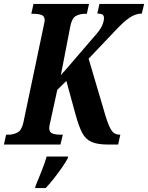

<svg xmlns="http://www.w3.org/2000/svg" viewBox="-39 -734 752 975"><path d="M-19 0 -8 -50H3Q28 -50 49.5 -61Q71 -72 80 -113L181 -594Q184 -610 186 -618Q188 -626 188 -630Q188 -652 172 -658Q156 -664 130 -664H120L131 -714H413L402 -664H392Q367 -664 346.5 -653Q326 -642 318 -600L270 -352L285 -370H286L434 -542Q469 -580 479 -603Q489 -626 489 -642Q489 -654 482 -659.5Q475 -665 455 -665L466 -714H693L681 -665Q649 -665 618 -643.5Q587 -622 547 -579L411 -436L497 -145Q513 -93 527.5 -71.5Q542 -50 569 -50H572L561 0H509Q456 0 425.5 -13.5Q395 -27 378 -60Q361 -93 345 -151L298 -323L252 -278L216 -113Q211 -93 211 -84Q211 -62 227.5 -56Q244 -50 269 -50H280L268 0ZM142 209Q156 176 172 135.5Q188 95 198 61H307L305 70Q295 89 276 116.5Q257 144 235 172Q213 200 193 221H139Z"/></svg>

Font: Noto Serif ExtraCondensed
Style: Bold Italic
Weight: 700
Width: 2
Italic angle: -12°
Designer: Monotype Design Team
Foundry: Monotype Imaging Inc.
Version: Version 2.013; ttfautohint (v1.8.4.7-5d5b)